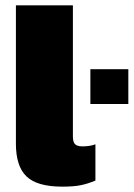

<svg xmlns="http://www.w3.org/2000/svg" viewBox="-20 -694 504 724"><path d="M214.8 9.8Q120.1 9.8 80.1 -28.6Q40 -66.9 40 -151.9V-673.8H254.9V-179.2Q254.9 -158.7 262.9 -150.4Q271 -142.1 291 -142.1Q319.8 -142.1 339.8 -149.9V-13.2Q309.6 -0.5 283.4 4.6Q257.3 9.8 214.8 9.8ZM320.8 -301.8V-433.1H463.9V-301.8Z"/></svg>

Font: Kanit ExtraBold
Style: Regular
Weight: 800
Designer: Katatrad Team
Foundry: CadsonDemak
Version: Version 1.000;PS 001.000;hotconv 1.0.88;makeotf.lib2.5.64775